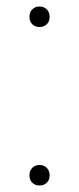

<svg xmlns="http://www.w3.org/2000/svg" viewBox="-20 -565 243 590"><path d="M101.5 5Q88 5 79.2 -3.5Q70.5 -12 70.5 -26Q70.5 -40.5 79.2 -49.2Q88 -58 101.5 -58Q115 -58 123.8 -49.2Q132.5 -40.5 132.5 -26Q132.5 -12 123.8 -3.5Q115 5 101.5 5ZM101.5 -482Q88 -482 79.2 -490.5Q70.5 -499 70.5 -513Q70.5 -527.5 79.2 -536.2Q88 -545 101.5 -545Q115 -545 123.8 -536.2Q132.5 -527.5 132.5 -513Q132.5 -499 123.8 -490.5Q115 -482 101.5 -482Z"/></svg>

Font: Encode Sans SC Condensed Thin Thin
Style: Regular
Weight: 250
Version: Version 3.002